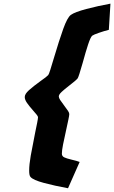

<svg xmlns="http://www.w3.org/2000/svg" viewBox="-20 -818 617 1038"><path d="M145 138.7Q137.7 131.3 137.7 104.5Q137.7 71.8 146.2 23.4Q154.8 -24.9 170.4 -102.5Q176.3 -130.4 180.9 -153.8Q185.5 -177.2 185.5 -184.1Q185.5 -188.5 179.2 -196.8Q172.9 -205.1 159.7 -219.7Q137.7 -244.6 125.7 -262Q113.8 -279.3 113.8 -293.5Q113.8 -310.1 137 -330.8Q160.2 -351.6 200.7 -380.9Q232.4 -402.8 240.7 -412.1Q244.1 -415.5 252.4 -441.9Q260.7 -468.3 270.5 -501.5Q299.8 -600.1 321.8 -661.6Q343.8 -723.1 362.8 -737.3Q384.3 -752.9 447.3 -769.5Q510.3 -786.1 577.1 -798.3L568.4 -656.7Q543 -650.4 514.2 -640.4Q485.4 -630.4 478.5 -625Q469.7 -617.7 456.5 -578.1Q443.4 -538.6 426.8 -477.5Q405.3 -401.9 399.9 -394.5Q391.6 -383.8 356.9 -357.4Q327.1 -334.5 312.5 -320.6Q297.9 -306.6 297.9 -296.4Q297.9 -289.1 305.2 -277.6Q312.5 -266.1 327.1 -247.1Q341.3 -228.5 347.9 -218.3Q354.5 -208 354.5 -201.2Q354.5 -193.8 349.6 -170.9Q344.7 -147.9 338.9 -121.1Q327.1 -68.4 320.8 -36.4Q314.5 -4.4 314.5 12.7Q314.5 26.4 326.9 32.5Q339.4 38.6 366.2 44.9Q397.9 52.2 410.6 57.6L347.7 199.7Q275.4 186.5 217.3 170.9Q159.2 155.3 145 138.7Z"/></svg>

Font: Lesson One Extra
Style: Italic
Weight: 800
Italic angle: -14°
Designer: But Ko, Victor Gaultney, Annie Olsen, Julie Remington, Don Collingsworth, Eric Hays, Becca Hirsbrunner
Version: Version 1.100